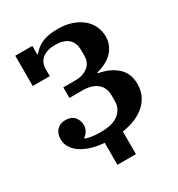

<svg xmlns="http://www.w3.org/2000/svg" viewBox="-201 -841 1051 1132"><g transform="rotate(-30 324.0 -275.0)"><path d="M266 10Q211 6 170.5 -8Q130 -22 103.5 -42Q77 -62 64 -86.5Q51 -111 51 -136Q51 -176 73 -199Q95 -222 131 -222Q171 -222 191.5 -198.5Q212 -175 212 -141Q212 -121 202 -103.5Q192 -86 176 -76V-70Q192 -64 219 -60Q246 -56 278 -56Q361 -56 401 -88.5Q441 -121 441 -173V-212Q441 -265 405.5 -294Q370 -323 306 -323H218V-395H302Q352 -395 385.5 -421Q419 -447 419 -495V-531Q419 -584 388.5 -610Q358 -636 302 -636Q246 -636 214 -611Q182 -586 182 -538V-492H66V-698H182V-640H187Q214 -674 254.5 -692Q295 -710 362 -710Q413 -710 454.5 -696Q496 -682 525 -658Q554 -634 569.5 -601Q585 -568 585 -530Q585 -499 573.5 -472.5Q562 -446 542 -426Q522 -406 494.5 -392Q467 -378 436 -371V-365Q512 -352 559.5 -309.5Q607 -267 607 -194Q607 -115 550 -62Q493 -9 392 6V160H266Z"/></g></svg>

Font: IBM Plex Serif
Style: Bold
Weight: 700
Designer: Mike Abbink, Paul van der Laan, Pieter van Rosmalen
Foundry: Bold Monday
Version: Version 2.008